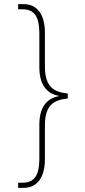

<svg xmlns="http://www.w3.org/2000/svg" viewBox="-20 -780 415 932"><path d="M68 132H94C162 132 198 80 198 -8V-171C198 -274 245 -295 309 -302V-326C245 -333 198 -354 198 -458V-621C198 -708 162 -760 95 -760H68V-735H89C148 -735 171 -697 171 -618V-454C171 -369 207 -325 265 -315V-313C207 -303 171 -259 171 -175V-9C171 69 148 107 89 107H68Z"/></svg>

Font: Noto Serif Myanmar SemiCondensed Thin
Style: Regular
Weight: 100
Width: 4
Designer: Ben Mitchell and the Monotype Design Team
Foundry: Monotype Imaging Inc.
Version: Version 2.106